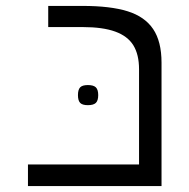

<svg xmlns="http://www.w3.org/2000/svg" viewBox="-20 -629 640 649"><path d="M74.5 -73H450V-395Q450 -444.5 430.8 -475.8Q411.5 -507 369.5 -522.2Q327.5 -537.5 259.5 -537.5H143V-609H259.5Q353 -609 411 -591Q469 -573 497.5 -531Q526 -489 526 -417V0H74.5ZM243.5 -307.5Q243.5 -326 251 -333.8Q258.5 -341.5 277 -341.5Q296 -341.5 304 -333.8Q312 -326 312 -307.5Q312 -289 304 -281.2Q296 -273.5 277 -273.5Q258.5 -273.5 251 -281.2Q243.5 -289 243.5 -307.5Z"/></svg>

Font: JuliaMono Light
Style: Regular
Weight: 300
Monospace: yes
Designer: cormullion
Foundry: corm
Version: Version 0.054; ttfautohint (v1.8.4)